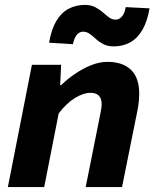

<svg xmlns="http://www.w3.org/2000/svg" viewBox="-20 -762 640 782"><path d="M12 0 110 -498H229L225 -415H229Q253 -439 284.5 -460.5Q316 -482 350 -496Q384 -510 418 -510Q480 -510 513.5 -477.5Q547 -445 547 -381Q547 -365 545 -346Q543 -327 539 -308L477 0H329L387 -290Q390 -305 392 -316.5Q394 -328 394 -338Q394 -361 382.5 -372.5Q371 -384 348 -384Q320 -384 285.5 -363Q251 -342 219 -300L160 0ZM443 -573Q419 -573 401.5 -582Q384 -591 371 -603Q358 -615 345.5 -624Q333 -633 318 -633Q305 -633 294 -621.5Q283 -610 277 -582L180 -588Q189 -642 209 -676Q229 -710 259 -726Q289 -742 326 -742Q350 -742 367.5 -733Q385 -724 398 -712.5Q411 -701 423.5 -691.5Q436 -682 451 -682Q464 -682 475.5 -693.5Q487 -705 492 -733L589 -728Q580 -674 559.5 -639.5Q539 -605 509.5 -589Q480 -573 443 -573Z"/></svg>

Font: Source Code Pro ExtraBold
Style: Italic
Weight: 800
Italic angle: -11°
Monospace: yes
Designer: Paul D. Hunt, Teo Tuominen
Foundry: Adobe Systems Incorporated
Version: Version 1.016;hotconv 1.0.116;makeotfexe 2.5.65601